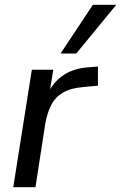

<svg xmlns="http://www.w3.org/2000/svg" viewBox="-20 -776 502 796"><path d="M35 0 112 -487H201L182 -371H172Q190 -424 234 -458Q278 -492 346 -497L386 -500V-421L325 -415Q273 -411 241 -392Q209 -373 192.5 -341Q176 -309 168 -265L127 0ZM231 -554 365 -756H462L296 -554Z"/></svg>

Font: Nunito Sans 12pt Medium
Style: Italic
Weight: 500
Italic angle: -9°
Designer: Vernon Adams
Foundry: Vernon Adams
Version: Version 3.101;gftools[0.9.27]